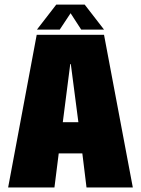

<svg xmlns="http://www.w3.org/2000/svg" viewBox="-20 -830 624 850"><path d="M16 0H221L240 -151H344.5L363 0H568L440.5 -676H142.5ZM258 -289 291 -546.5H293.5L327 -289ZM143.5 -699H244.5L292.5 -771.5L339.5 -699H440.5L355 -809.5H229Z"/></svg>

Font: Anybody Condensed Black
Style: Regular
Weight: 900
Width: 3
Designer: Tyler Finck
Foundry: Etcetera Type Company
Version: Version 1.113;gftools[0.9.25]